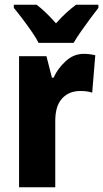

<svg xmlns="http://www.w3.org/2000/svg" viewBox="-20 -786 433 806"><path d="M332 -560Q355 -560 380 -554L367 -397Q348 -404 317 -404Q270 -404 241 -373Q212 -342 212 -278V0H60V-550H175L198 -460H205Q222 -498 255.5 -529Q289 -560 332 -560ZM142 -606Q132 -626 113 -653.5Q94 -681 73.5 -708Q53 -735 38 -753V-766H134Q173 -736 215 -688Q238 -714 258.5 -732.5Q279 -751 299 -766H393V-753Q378 -734 358.5 -707.5Q339 -681 320 -654Q301 -627 289 -606Z"/></svg>

Font: Noto Sans Armenian Condensed ExtraBold
Style: Regular
Weight: 800
Width: 3
Designer: Monotype Design Team
Foundry: Monotype Imaging Inc.
Version: Version 2.008; ttfautohint (v1.8.4.7-5d5b)